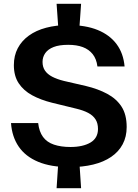

<svg xmlns="http://www.w3.org/2000/svg" viewBox="-20 -870 728 1011"><path d="M278 121 288 -31H397L407 121ZM288 -708 278 -850H407L397 -708ZM347 10Q248 10 181 -18Q114 -46 78.5 -98Q43 -150 38 -222H181Q186 -177 206.5 -149Q227 -121 264 -108.5Q301 -96 351 -96Q384 -96 410.5 -102Q437 -108 456.5 -119.5Q476 -131 486 -149Q496 -167 496 -191Q496 -221 483 -241.5Q470 -262 444.5 -275.5Q419 -289 381 -298L254 -329Q194 -344 149 -368.5Q104 -393 78.5 -431.5Q53 -470 53 -527Q53 -577 73.5 -616Q94 -655 132 -682.5Q170 -710 223 -724Q276 -738 340 -738Q431 -738 494.5 -712Q558 -686 594 -637.5Q630 -589 636 -520H493Q488 -560 468 -585Q448 -610 416 -622Q384 -634 339 -634Q292 -634 262.5 -622.5Q233 -611 218.5 -590.5Q204 -570 204 -544Q204 -517 217 -498Q230 -479 255 -466Q280 -453 316 -444L433 -417Q496 -402 544.5 -376Q593 -350 620 -308.5Q647 -267 647 -201Q647 -150 626 -110.5Q605 -71 565.5 -44Q526 -17 470.5 -3.5Q415 10 347 10Z"/></svg>

Font: Hubot Sans Condensed ExtraLight SemiBold
Style: Regular
Weight: 600
Version: Version 2.000